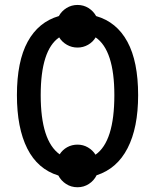

<svg xmlns="http://www.w3.org/2000/svg" viewBox="-20 -725 640 792"><path d="M549.8 -332.5Q549.8 -198.2 506.3 -113.8Q462.9 -29.3 378.4 -2Q367.7 20 346.7 33.7Q325.7 47.4 299.8 47.4Q273.4 47.4 252.7 33.9Q231.9 20.5 220.7 -1Q135.3 -27.3 92.5 -112.3Q49.8 -197.3 49.8 -332.5Q49.8 -471.7 94.2 -553Q138.7 -634.3 222.7 -658.7Q233.9 -679.2 254.4 -691.9Q274.9 -704.6 299.8 -704.6Q324.7 -704.6 345 -691.9Q365.2 -679.2 376.5 -658.7Q461.4 -634.3 505.6 -552.7Q549.8 -471.2 549.8 -332.5ZM451.7 -332.5Q451.7 -517.6 374.5 -570.8Q363.3 -551.8 343.3 -540.3Q323.2 -528.8 299.8 -528.8Q275.9 -528.8 255.9 -540.3Q235.8 -551.8 224.1 -570.8Q147.9 -518.1 147.9 -332.5Q147.9 -144.5 226.1 -88.4Q237.8 -106.9 257.1 -117.7Q276.4 -128.4 299.8 -128.4Q323.2 -128.4 342.8 -116.9Q362.3 -105.5 374 -86.9Q451.7 -141.1 451.7 -332.5Z"/></svg>

Font: Liberation Mono
Style: Regular
Weight: 400
Monospace: yes
Designer: Steve Matteson
Foundry: Ascender Corporation
Version: Version 2.1.5